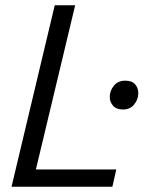

<svg xmlns="http://www.w3.org/2000/svg" viewBox="-20 -713 548 733"><path d="M24 0 189 -693H267L117 -66H424L409 0ZM450 -295Q424 -295 411.5 -309.5Q399 -324 399 -343Q399 -366 414.5 -385.5Q430 -405 458 -405Q484 -405 496 -391Q508 -377 508 -357Q508 -334 492.5 -314.5Q477 -295 450 -295Z"/></svg>

Font: Ubuntu Sans
Style: Italic
Weight: 400
Italic angle: -13.5°
Designer: Dalton Maag Ltd
Foundry: Dalton Maag Ltd
Version: Version 1.006